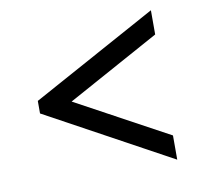

<svg xmlns="http://www.w3.org/2000/svg" viewBox="-63 -682 686 648"><g transform="rotate(-10 279.5 -358.0)"><path d="M494 -102V-185L177 -357L494 -531V-614L65 -379V-336Z"/></g></svg>

Font: Noto Serif Malayalam ExtraBold
Style: Regular
Weight: 800
Designer: Indian type Foundry, Jelle Bosma, Monotype Design Team
Foundry: Monotype Imaging Inc.
Version: Version 2.104